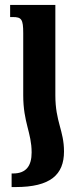

<svg xmlns="http://www.w3.org/2000/svg" viewBox="-20 -512 317 777"><path d="M74 -127C74 -15 108 24 108 105C108 159 86 190 33 190H27V245H43C184 245 239 195 239 101C239 16 204 -19 204 -126V-492H21V-443H32C67 -443 74 -434 74 -378Z"/></svg>

Font: Noto Serif Armenian Condensed
Style: Bold
Weight: 700
Width: 3
Designer: Monotype Design Team
Foundry: Monotype Imaging Inc.
Version: Version 2.008